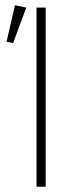

<svg xmlns="http://www.w3.org/2000/svg" viewBox="-20 -711 313 731"><path d="M154 0H119V-682H154ZM80 -682 30 -547 5 -552 37 -691Z"/></svg>

Font: FiraSans
Style: Regular
Weight: 200
Designer: Carrois Corporate & Edenspiekermann AG
Foundry: Carrois Corporate GbR & Edenspiekermann AG
Version: Version 3.106;PS 003.106;hotconv 1.0.70;makeotf.lib2.5.58329